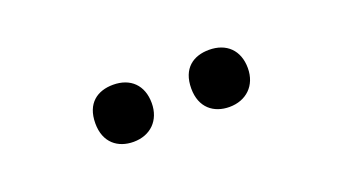

<svg xmlns="http://www.w3.org/2000/svg" viewBox="-27 -863 647 361"><g transform="rotate(-20 296.0 -683.0)"><path d="M143.1 -683.1C143.1 -644.5 168 -626 199.2 -626C232.9 -626 255.9 -648.4 255.9 -683.1C255.9 -718.8 233.9 -740.2 199.2 -740.2C168 -740.2 143.1 -723.6 143.1 -683.1ZM335 -683.1C335 -644.5 359.9 -626 391.1 -626C424.3 -626 448.2 -647.9 448.2 -683.1C448.2 -718.8 425.8 -740.2 391.1 -740.2C359.9 -740.2 335 -723.6 335 -683.1Z"/></g></svg>

Font: Open Sans 600
Style: Regular
Weight: 600
Foundry: Ascender Corporation
Version: Version 1.100;PS 001.100;hotconv 1.0.88;makeotf.lib2.5.64775